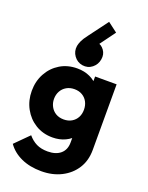

<svg xmlns="http://www.w3.org/2000/svg" viewBox="-191 -947 967 1258"><g transform="rotate(20 292.0 -318.0)"><path d="M260 218Q180 218 119.5 190.5Q59 163 24 113L118 19Q144 50 176.5 66Q209 82 255 82Q312 82 344.5 54Q377 26 377 -25V-149L403 -255L380 -361V-486H530V-29Q530 46 495 101Q460 156 399 187Q338 218 260 218ZM253 -15Q186 -15 134 -47Q82 -79 52 -134Q22 -189 22 -256Q22 -324 52 -378.5Q82 -433 134 -464.5Q186 -496 253 -496Q303 -496 342.5 -477.5Q382 -459 406.5 -425.5Q431 -392 434 -348V-163Q431 -120 406.5 -86.5Q382 -53 342 -34Q302 -15 253 -15ZM282 -151Q314 -151 337.5 -165Q361 -179 373.5 -202.5Q386 -226 386 -256Q386 -286 373.5 -310Q361 -334 337.5 -348Q314 -362 282 -362Q251 -362 227 -348Q203 -334 190 -310Q177 -286 177 -256Q177 -228 190 -203.5Q203 -179 226.5 -165Q250 -151 282 -151ZM411 -803 320 -679 273 -673Q283 -687 294.5 -694.5Q306 -702 318 -701Q347 -696 366.5 -669Q386 -642 380 -606Q374 -568 344.5 -544.5Q315 -521 276 -527Q239 -533 216.5 -564Q194 -595 200 -634Q203 -650 212 -670Q221 -690 244 -720L344 -854Z"/></g></svg>

Font: Outfit Thin
Style: Bold
Weight: 700
Version: Version 1.100;gftools[0.9.27]